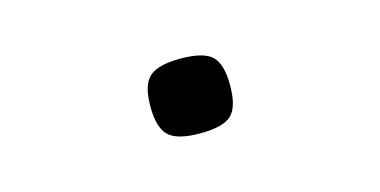

<svg xmlns="http://www.w3.org/2000/svg" viewBox="-32 -221 663 335"><g transform="rotate(-15 300.0 -53.5)"><path d="M300 14Q259 14 243.5 -0.5Q228 -15 228 -54Q228 -92 243.5 -106.5Q259 -121 300 -121Q342 -121 357 -106.5Q372 -92 372 -54Q372 -15 357 -0.5Q342 14 300 14Z"/></g></svg>

Font: Victor Mono Thin
Style: Regular
Weight: 400
Monospace: yes
Version: Version 1.561;gftools[0.9.30]